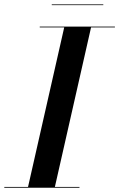

<svg xmlns="http://www.w3.org/2000/svg" viewBox="-61 -874 555 894"><path d="M180 -853.5V-850H420V-853.5ZM-41 -3.5V0H309V-3.5H194.5L363 -746.5H474V-750H124V-746.5H238L69.5 -3.5Z"/></svg>

Font: Bodoni* 48pt Medium
Style: Italic
Weight: 500
Italic angle: -13°
Version: Version 2.3